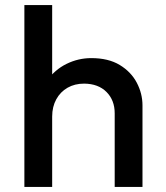

<svg xmlns="http://www.w3.org/2000/svg" viewBox="-20 -740 656 760"><path d="M76.5 0V-720H186.5V-394L164 -418.5Q197 -464.5 243.5 -487.2Q290 -510 341.5 -510Q409 -510 454 -482.8Q499 -455.5 521.5 -412.5Q544 -369.5 544 -323V0H434V-291.5Q434 -343.5 401.5 -376Q369 -408.5 313 -409Q276 -409 247.5 -392.8Q219 -376.5 202.8 -347Q186.5 -317.5 186.5 -278.5V0Z"/></svg>

Font: Geologica Thin Roman
Style: Regular
Weight: 400
Version: Version 1.010;gftools[0.9.28]